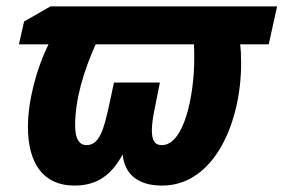

<svg xmlns="http://www.w3.org/2000/svg" viewBox="-20 -568 883 598"><path d="M212 10C285 10 329 -26 362 -87C368 -24 411 10 485 10C647 10 731 -186 731 -371C731 -396 730 -415 728 -430H817L843 -548H137L55 -501L39 -430H131C94 -355 67 -255 67 -173C67 -60 114 10 212 10ZM250 -116C225 -116 214 -138 214 -178C214 -257 240 -346 278 -430H584C585 -417 585 -403 585 -385C585 -273 554 -116 484 -116C461 -116 453 -132 453 -162C453 -182 457 -208 464 -241L478 -311H335L320 -241C304 -167 290 -116 250 -116Z"/></svg>

Font: Noto Sans Display SemiCondensed Extra
Style: Italic
Weight: 800
Width: 4
Italic angle: -12°
Designer: Monotype Design Team
Foundry: Monotype Imaging Inc.
Version: Version 1.900